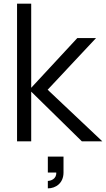

<svg xmlns="http://www.w3.org/2000/svg" viewBox="-20 -770 578 1046"><path d="M72.9 0H150V-270.8L426 0H537.5L239.6 -281.2L503.1 -562.5H401L150 -291.7V-750H72.9ZM326 169.8V83.3H240.6V169.8H286.5C288.5 207.3 253.1 215.6 240.6 215.6V256.2C283.3 256.2 326 228.1 326 169.8Z"/></svg>

Font: Manrope3
Style: Regular
Weight: 400
Width: 4
Designer: Mikhail Sharanda
Foundry: Mikhail Sharanda
Version: Version 3.000;PS 003.000;hotconv 1.0.88;makeotf.lib2.5.64775